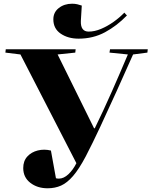

<svg xmlns="http://www.w3.org/2000/svg" viewBox="-20 -995 815 1033"><path d="M486 -305H490Q537 -401 582 -503Q627 -605 668 -702L569 -712L572 -730H775L773 -712L696 -702Q653 -605 607.5 -504.5Q562 -404 519.5 -313Q477 -222 441 -153Q405 -85 373 -48Q341 -11 308.5 3.5Q276 18 236 18Q181 18 143 -11.5Q105 -41 105 -91Q105 -129 127 -153Q149 -177 183.5 -185.5Q218 -194 254 -185L281 -36Q287 -34 297 -34Q323 -34 348 -57.5Q373 -81 391 -117L90 -702L9 -712L11 -730H387L385 -712L290 -702ZM403 -787Q346 -787 306.5 -814Q267 -841 267 -891Q267 -929 296.5 -952Q326 -975 368 -975Q383 -975 396 -972Q409 -969 420 -965L415 -882Q413 -825 457 -825Q489 -825 523.5 -839.5Q558 -854 590.5 -877Q623 -900 649 -927Q652 -923 655.5 -919.5Q659 -916 663 -912Q609 -856 545 -821.5Q481 -787 403 -787Z"/></svg>

Font: Literata 72pt ExtraBold
Style: Italic
Weight: 800
Italic angle: -2°
Designer: Latin by Veronika Burian and Jose Scaglione. Greek by Irene Vlachou. Cyrillic by Vera Evstafieva
Foundry: TypeTogether
Version: Version 3.002